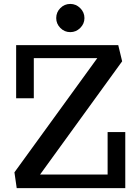

<svg xmlns="http://www.w3.org/2000/svg" viewBox="-20 -967 704 987"><path d="M65.9 0 54.2 -81.1 480 -668H153.8V-461.9H63V-734.9H587.9L607.9 -651.9L186 -69.8H533.2V-288.1H624V0ZM341.3 -801.8Q311.5 -801.8 290.3 -823.2Q269 -844.7 269 -874Q269 -904.3 290.3 -925.5Q311.5 -946.8 341.3 -946.8Q370.6 -946.8 392.3 -925.3Q414.1 -903.8 414.1 -874Q414.1 -844.7 392.3 -823.2Q370.6 -801.8 341.3 -801.8Z"/></svg>

Font: Trocchi
Style: Regular
Weight: 400
Designer: Vernon Adams
Foundry: Vernon Adams
Version: Version 1.101; ttfautohint (v1.8.4.7-5d5b);gftools[0.9.27]